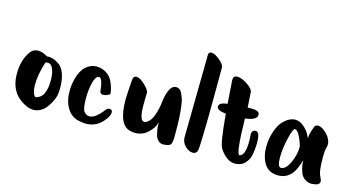

<svg xmlns="http://www.w3.org/2000/svg" viewBox="-69 -946 2124 1150"><g transform="rotate(15 992.5 -371.0)"><path d="M177 -398Q180 -399 186 -399Q201 -399 217 -394Q233 -389 254.5 -374.5Q276 -360 289.5 -324Q303 -288 303 -235Q303 -232 302.5 -224Q302 -216 302 -212Q300 -168 265.5 -118Q231 -68 179 -68Q142 -68 95 -103Q30 -154 30 -251Q30 -337 70 -392Q88 -418 119 -418Q132 -418 146.5 -413Q161 -408 169 -403ZM172 -145Q176 -145 181 -146Q186 -147 197 -153.5Q208 -160 216 -171Q224 -182 230.5 -206Q237 -230 237 -262V-264Q237 -302 229 -325.5Q221 -349 212 -356Q203 -363 192 -363Q177 -363 177 -357Q152 -279 152 -215Q152 -165 172 -145Z M541 -278Q533 -360 511 -360H509Q489 -356 478.5 -313Q468 -270 468 -217Q468 -154 480 -137Q495 -117 515 -117Q552 -117 598 -178Q609 -192 622 -192Q639 -192 639 -173Q639 -149 607 -114Q566 -69 505 -69Q486 -69 456 -76Q413 -87 387.5 -129Q362 -171 362 -232Q362 -271 372 -310Q386 -364 415.5 -390.5Q445 -417 481 -417Q522 -417 555 -390Q572 -376 585.5 -346Q599 -316 603 -281Q603 -276 589 -269.5Q575 -263 562 -263Q544 -263 541 -278Z M706 -391Q707 -419 728 -419Q750 -419 781.5 -388.5Q813 -358 813 -340L812 -339Q812 -334 811.5 -309Q811 -284 811 -267Q811 -170 841 -170Q849 -170 857 -175Q882 -190 896 -231Q910 -272 914 -312Q918 -352 931.5 -385Q945 -418 970 -421H974Q985 -421 994.5 -414.5Q1004 -408 1010.5 -394Q1017 -380 1022 -366Q1027 -352 1030 -329.5Q1033 -307 1035 -290.5Q1037 -274 1038 -248.5Q1039 -223 1039.5 -210.5Q1040 -198 1040 -175V-148V-134Q1040 -93 1031 -82Q1022 -71 988 -69H985Q967 -69 954.5 -81.5Q942 -94 937 -112Q932 -130 929.5 -147.5Q927 -165 927 -177.5Q927 -190 926 -190Q926 -189 925 -186Q918 -156 885 -124Q852 -92 805 -92Q789 -92 774 -96Q699 -114 699 -272Q699 -296 706 -391Z M1106 -654Q1106 -675 1123 -675Q1145 -675 1176 -649Q1207 -623 1207 -605Q1207 -168 1199 -97Q1196 -67 1169 -67Q1145 -67 1122 -90Q1099 -113 1099 -144V-145Z M1527 -222Q1527 -181 1518 -140Q1512 -118 1494 -96.5Q1476 -75 1447 -71Q1437 -69 1433 -69Q1400 -69 1374 -90.5Q1348 -112 1333 -139Q1316 -168 1301 -344Q1244 -350 1244 -374V-375Q1245 -398 1296 -404L1286 -547V-550Q1286 -576 1311 -576Q1338 -576 1374.5 -551.5Q1411 -527 1412 -508Q1416 -446 1418 -413Q1421 -413 1427.5 -413.5Q1434 -414 1437 -414Q1492 -414 1492 -389V-386Q1490 -354 1419 -346Q1423 -125 1444 -125H1445Q1479 -132 1479 -217V-233Q1479 -236 1478 -246Q1477 -256 1477 -262Q1477 -291 1502 -291Q1527 -291 1527 -222Z M1832 -403Q1838 -418 1853 -418Q1879 -418 1909 -387Q1939 -356 1939 -324Q1939 -313 1937 -308Q1930 -286 1930 -242Q1930 -154 1944 -130Q1955 -108 1955 -98Q1955 -75 1914 -72Q1913 -72 1911 -71.5Q1909 -71 1908 -71Q1882 -71 1863.5 -84Q1845 -97 1837.5 -115.5Q1830 -134 1826 -152Q1822 -170 1822 -183L1821 -196V-195Q1804 -134 1781 -106Q1748 -68 1700 -68H1698Q1641 -68 1613.5 -110Q1586 -152 1586 -215Q1586 -265 1602 -312Q1618 -359 1643 -383Q1678 -417 1714 -417Q1742 -417 1767 -395Q1792 -373 1803 -351L1814 -329V-331Q1814 -357 1832 -403ZM1705 -116Q1735 -118 1757.5 -169Q1780 -220 1780 -261Q1780 -272 1777 -280Q1751 -358 1726 -362H1725Q1713 -362 1697.5 -295.5Q1682 -229 1682 -175Q1682 -116 1704 -116Z"/></g></svg>

Font: KleponIjo
Style: Ijo
Weight: 400
Designer: Aprian Dwi Nur Sembada & Aurellia CItra
Version: Version 001.000